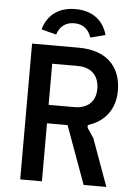

<svg xmlns="http://www.w3.org/2000/svg" viewBox="-60 -941 697 986"><g transform="rotate(5 289.0 -448.0)"><path d="M82 0H194V-299H300L409 0H526L438 -243L406 -291C400 -301 402 -308 411 -311C493 -338 542 -405 542 -497C542 -626 461 -700 323 -700H82ZM326 -394H194V-606H326C394 -606 436 -567 436 -497C436 -431 394 -394 326 -394ZM289 -896C204 -896 146 -854 124 -777L201 -757C215 -799 243 -823 289 -823C335 -823 363 -799 377 -757L454 -777C432 -854 374 -896 289 -896Z"/></g></svg>

Font: Finlandica Medium
Style: Regular
Weight: 500
Designer: Niklas Ekholm, Juho Hiilivirta, Jaakko Suomalainen
Foundry: Helsinki Type Studio
Version: Version 2.000;Glyphs 3.2 (3202)